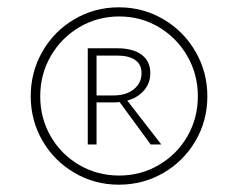

<svg xmlns="http://www.w3.org/2000/svg" viewBox="-20 -731 651 525"><path d="M547 -468Q547 -401 514.5 -345.5Q482 -290 426.5 -258Q371 -226 305 -226Q239 -226 183.5 -258.5Q128 -291 96 -346.5Q64 -402 64 -468Q64 -534 96 -590Q128 -646 183.5 -678.5Q239 -711 305 -711Q371 -711 426.5 -678.5Q482 -646 514.5 -590Q547 -534 547 -468ZM521 -468Q521 -528 492 -578Q463 -628 414 -657Q365 -686 306 -686Q247 -686 197.5 -657Q148 -628 119 -578Q90 -528 90 -468Q90 -408 118.5 -358.5Q147 -309 196.5 -280Q246 -251 306 -251Q365 -251 414.5 -280Q464 -309 492.5 -358.5Q521 -408 521 -468ZM328 -456 421 -336H392L307 -452Q301 -451 290 -451H244V-336H220V-599H301Q343 -599 367 -581.5Q391 -564 391 -531Q391 -504 374 -484Q357 -464 328 -456ZM290 -470Q325 -470 346 -487Q367 -504 367 -531Q367 -555 349.5 -567Q332 -579 301 -579H244V-470Z"/></svg>

Font: Ysabeau Light
Style: Regular
Weight: 300
Designer: Christian Thalmann (Catharsis Fonts)
Version: Version 0.003